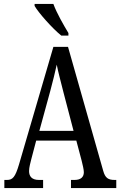

<svg xmlns="http://www.w3.org/2000/svg" viewBox="-20 -951 608 971"><path d="M290 -771H326V-784C303 -822 266 -886 250 -931H155V-921C175 -886 245 -807 290 -771ZM2 0H198V-41H177C141 -41 127 -59 127 -86C127 -104 134 -129 138 -145L163 -240H366L393 -138C398 -118 404 -93 404 -80C404 -56 389 -41 357 -41H339V0H568V-41H560C527 -41 512 -51 502 -87L324 -714H250L76 -119C57 -55 44 -41 15 -41H2ZM179 -289 234 -490C247 -539 259 -587 267 -624C274 -587 287 -540 302 -480L352 -289Z"/></svg>

Font: Noto Serif Ethiopic XCn
Style: Regular
Weight: 400
Width: 2
Designer: Monotype Design Team
Foundry: Monotype Imaging Inc.
Version: Version 2.102